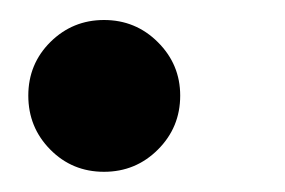

<svg xmlns="http://www.w3.org/2000/svg" viewBox="-20 -164 285 192"><path d="M84 7.8Q52.2 7.8 30.3 -14.4Q8.3 -36.6 8.3 -68.4Q8.3 -100.1 30.5 -122.1Q52.7 -144 84 -144Q115.7 -144 137.9 -121.8Q160.2 -99.6 160.2 -68.4Q160.2 -36.6 137.9 -14.4Q115.7 7.8 84 7.8Z"/></svg>

Font: Reddit Sans SemiBold
Style: Italic
Weight: 600
Italic angle: -11.25°
Designer: Stephen Hutchings
Version: Version 1.013